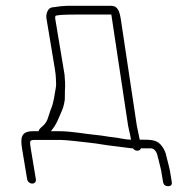

<svg xmlns="http://www.w3.org/2000/svg" viewBox="-20 -536 644 660"><path d="M362.7 -516H209.7C200.2 -516 182.6 -514.2 158.4 -510.5C144.6 -508 137 -489 139.8 -472L168.1 -302C170.7 -286.3 172 -274.8 172.1 -267.2C172.2 -252.4 174.1 -246.1 171.7 -233.5C167.6 -211.4 164.7 -181.8 154.5 -159.7C144.5 -132.4 144.5 -117.1 125.2 -101.2C117 -94.4 112.8 -89 112.8 -85H93.8C52.7 -85 49.5 -63.2 56 -24L73.3 80C74.8 88.8 82.4 95 90.8 95C99.3 95 104.8 88.8 103.3 80L86 -24C81.4 -51.9 81.6 -55 98.8 -55H188.8C209.6 -55 269.3 -47.2 290 -45.2C316.9 -42.5 345.6 -36.3 371.1 -34L433.3 -26H437.3C440.8 -20.7 445.8 -18 452.1 -18C458.4 -18 462.5 -20.7 464.3 -26H482.3H499.2C511.1 -26 519.6 -11.7 521.6 0L530.4 35C532.1 41 533.3 46 533.9 50L540.4 89C542.1 99 547.9 104 557.9 104C567.9 104 572.1 99 570.4 89L563.9 50C563.1 45.3 561.9 40 560.3 34L551.6 0C549.9 -10 545.8 -20 539.1 -30C522.3 -55.2 505.1 -56 460.3 -56L450.3 -104L395.3 -470C390.9 -496.6 385 -516 362.7 -516ZM362.7 -486 420.3 -104 428.4 -67 430.3 -56H428.3C409.8 -56 389.4 -62.2 370.3 -64C349.2 -66 335.1 -69.8 308.8 -72.2C273.5 -75.5 225.2 -85 183.8 -85H154.8C164.1 -96.1 172.9 -109 179 -123.8C191.4 -154.2 197.7 -159.6 202.8 -193.8L203.2 -226.5C204.9 -244.1 203.3 -260.2 201.8 -280L169.8 -472C169.5 -474 169.6 -476.8 170.3 -480.5C171 -484.2 195.2 -486 243.1 -486Z"/></svg>

Font: MewTooHand
Style: WideLta
Weight: 400
Designer: Mew Too, Robert Jablonski
Version: Version 0.77